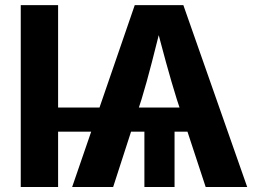

<svg xmlns="http://www.w3.org/2000/svg" viewBox="-20 -748 1028 768"><path d="M212.4 -727.5V0H63V-727.5ZM678.2 -269.5V0H557.6V-269.5ZM268.6 0 519 -727.5H713.4L968.8 0H802.7L687 -351.6Q666 -418.9 644 -498.8Q622.1 -578.6 597.7 -673.8H631.8Q607.9 -578.6 587.4 -498.8Q566.9 -418.9 546.4 -351.6L432.6 0ZM168.9 -221.2V-317.9H812V-221.2Z"/></svg>

Font: Inter 18pt
Style: Bold
Weight: 700
Designer: Rasmus Andersson
Foundry: rsms
Version: Version 4.001;git-66647c0bb